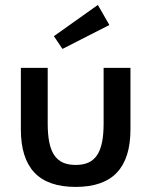

<svg xmlns="http://www.w3.org/2000/svg" viewBox="-20 -739 610 774"><path d="M64.1 -465.5H172.3V-241.4Q172.3 -197.3 178.6 -165.7Q185 -134.1 198.6 -113.6Q212.3 -93.2 233.6 -83.6Q255 -74.1 285 -74.1Q315 -74.1 336.4 -83.6Q357.7 -93.2 371.4 -113.6Q385 -134.1 391.4 -165.7Q397.7 -197.3 397.7 -241.4V-465.5H505.9V-217.3Q505.9 -101.4 451.4 -43.4Q396.8 14.5 285 14.5Q173.2 14.5 118.6 -43.4Q64.1 -101.4 64.1 -217.3ZM374.5 -719.1 420.9 -638.2 231.8 -541.8 197.3 -593.2Z"/></svg>

Font: Spartan MB SemBd
Style: Regular
Weight: 600
Designer: Matt Bailey, Mirko Velimirovic
Foundry: Matt Bailey
Version: Version 1.005